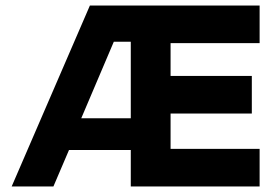

<svg xmlns="http://www.w3.org/2000/svg" viewBox="-20 -670 998 690"><path d="M913 -650V-515H593V-397H885V-262H593V-135H913V0H450V-131H228L172 0H22L303 -650ZM272 -245H450V-520H389Z"/></svg>

Font: Overused Grotesk
Style: Bold
Weight: 700
Version: Version 0.003